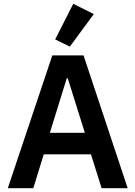

<svg xmlns="http://www.w3.org/2000/svg" viewBox="-20 -989 712 1009"><path d="M514 0 458 -178H210L155 0H21L255 -698H419L651 0ZM336 -578H331L242 -291H426ZM347 -744 270 -782 365 -969 473 -915Z"/></svg>

Font: IBM Plex Sans Hebrew SemiBold
Style: Regular
Weight: 600
Designer: Mike Abbink, Paul van der Laan, Pieter van Rosmalen, Yanek Iontef
Foundry: Bold Monday
Version: Version 1.2